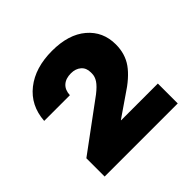

<svg xmlns="http://www.w3.org/2000/svg" viewBox="-122 -923 676 676"><g transform="rotate(-45 216.0 -585.0)"><path d="M37 -363V-454L220 -589Q243 -607 252.5 -621.5Q262 -636 262 -651V-657Q262 -679 247.5 -691.5Q233 -704 210 -704Q184 -704 169 -690.5Q154 -677 153 -652H25Q30 -724 82.5 -765.5Q135 -807 219 -807Q301 -807 347.5 -767.5Q394 -728 394 -664Q394 -617 369.5 -582.5Q345 -548 292 -514L228 -470L218 -463V-462H237H401V-363Z"/></g></svg>

Font: Hubot Sans SemiExpanded
Style: Bold
Weight: 700
Width: 6
Designer: Deni Anggara
Foundry: GitHub, Inc., Subsidiary of Microsoft Corporation
Version: Version 2.000